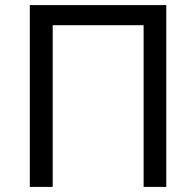

<svg xmlns="http://www.w3.org/2000/svg" viewBox="-20 -734 771 754"><path d="M633 -714V0H544V-635H187V0H97V-714Z"/></svg>

Font: BC Sans
Style: Regular
Weight: 400
Designer: Monotype Design Team
Province of B.C.
Foundry: Monotype Imaging Inc.
Version: Version 2.000;GOOG;noto-source:20170915:90ef993387c0